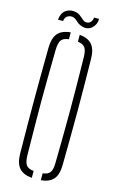

<svg xmlns="http://www.w3.org/2000/svg" viewBox="-138 -972 626 1030"><g transform="rotate(15 175.0 -457.0)"><path d="M151 4Q102 -0.5 80 -26.2Q58 -52 57 -105Q56 -191.5 55.5 -263.8Q55 -336 55 -403.2Q55 -470.5 55.5 -541Q56 -611.5 57 -694Q58 -747.5 80 -773.5Q102 -799.5 151 -804V-766Q120.5 -762.5 109.2 -746.5Q98 -730.5 97 -694Q95.5 -606.5 94.8 -537.5Q94 -468.5 94 -404.2Q94 -340 94.8 -268.8Q95.5 -197.5 97 -105Q98 -68.5 109.2 -53Q120.5 -37.5 151 -34ZM201 4V-34.5Q230.5 -38 241.5 -53.8Q252.5 -69.5 253 -105Q254.5 -194.5 255.2 -264.8Q256 -335 256 -399.2Q256 -463.5 255.2 -533.8Q254.5 -604 253 -694Q252.5 -729.5 241.5 -745.8Q230.5 -762 201 -765.5V-804Q249 -799 270.8 -772.8Q292.5 -746.5 293 -694Q294 -611.5 294.8 -541Q295.5 -470.5 295.5 -403.2Q295.5 -336 294.8 -263.8Q294 -191.5 293 -105Q292.5 -52.5 270.8 -26.8Q249 -1 201 4ZM251 -913H279Q279 -881 256.5 -861.2Q234 -841.5 204 -849.5Q187.5 -854 178 -861.5Q168.5 -869 161 -876Q153.5 -883 143 -886Q128.5 -890 113.2 -882.2Q98 -874.5 95 -852H67Q71 -891 94.8 -907Q118.5 -923 150.5 -916Q162 -913.5 170.5 -907.8Q179 -902 186 -895.5Q193 -889 199.5 -884Q206 -879 213 -878Q230.5 -875.5 240.8 -886.8Q251 -898 251 -913Z"/></g></svg>

Font: Big Shoulders Stencil Text Thin Thin
Style: Regular
Weight: 250
Version: Version 2.001